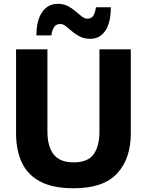

<svg xmlns="http://www.w3.org/2000/svg" viewBox="-20 -971 768 1004"><path d="M365.5 13.5Q256.5 13.5 190.2 -21.8Q124 -57 94 -121.5Q64 -186 64 -274V-713H228V-283Q228 -206 260.2 -164Q292.5 -122 365 -122Q439 -122 469.5 -164Q500 -206 500 -283.5V-713H664V-273.5Q664 -141.5 592.5 -64Q521 13.5 365.5 13.5ZM453.5 -768Q422 -768 398.8 -779.5Q375.5 -791 357.5 -806.5Q339.5 -822 324.5 -833.8Q309.5 -845.5 295.5 -845.5Q272 -845.5 261.8 -827.5Q251.5 -809.5 248.5 -786H170.5Q170.5 -865.5 200.8 -908.2Q231 -951 281.5 -951Q312 -951 334.8 -939.2Q357.5 -927.5 375 -912Q392.5 -896.5 407.5 -885Q422.5 -873.5 437.5 -873.5Q460 -873.5 469.5 -891.2Q479 -909 481.5 -933H559.5Q559.5 -853 530.8 -810.5Q502 -768 453.5 -768Z"/></svg>

Font: Commissioner
Style: Bold
Weight: 700
Designer: Kostas Bartsokas
Foundry: Kostas Bartsokas
Version: Version 1.000; ttfautohint (v1.8.3)